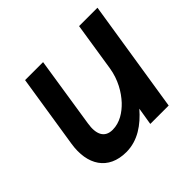

<svg xmlns="http://www.w3.org/2000/svg" viewBox="-118 -557 694 694"><g transform="rotate(-45 229.0 -210.5)"><path d="M44 -151C29 -56 71 11 163 11C222 11 269 -23 307 -67L296 0H390L458 -432H364L335 -246C327 -195 303 -155 277 -127C253 -102 222 -81 185 -81C144 -81 130 -112 138 -161L180 -432H88Z"/></g></svg>

Font: Charger Sport
Style: BdNrwObl
Weight: 700
Designer: Jasper
Foundry: Cannot Into Space Fonts
Version: Version 1.1